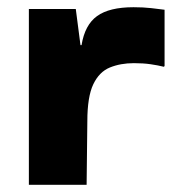

<svg xmlns="http://www.w3.org/2000/svg" viewBox="-20 -521 486 532"><path d="M220 -9H60V-496H190L203 -396H206Q215 -452 249 -476.5Q283 -501 350 -501Q377 -501 399 -498.5Q421 -496 436 -494V-338L434 -336Q418 -340 397.5 -343Q377 -346 351 -346Q314 -346 284.5 -334Q255 -322 238.5 -287.5Q222 -253 222 -185Z"/></svg>

Font: Bakbak One
Style: Regular
Weight: 400
Designer: Saumya Kishore and Sanchit Sawaria
Foundry: A Good Feeling
Version: Version 1.003; ttfautohint (v1.8.3)